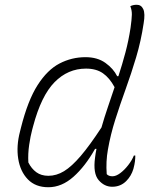

<svg xmlns="http://www.w3.org/2000/svg" viewBox="-20 -776 640 806"><path d="M339 -536Q389 -536 422.5 -512Q456 -488 472 -456H477Q493 -505 506.5 -555.5Q520 -606 528 -659Q533 -695 533.5 -714Q534 -733 527 -750Q539 -756 554 -756Q573 -756 581.5 -737.5Q590 -719 583 -678Q572 -604 551.5 -535.5Q531 -467 507.5 -402Q484 -337 464 -274Q444 -211 433 -148Q424 -98 428 -45Q436 -36 452 -36Q467 -36 484.5 -49Q502 -62 518 -82.5Q534 -103 542 -123H548Q548 -111 546.5 -98.5Q545 -86 540 -67Q531 -37 510 -16Q486 8 451 8Q418 8 394 -20Q370 -48 379 -114Q381 -132 385 -151H379Q338 -78 288.5 -34Q239 10 183 10Q129 10 97 -23Q65 -56 56.5 -109.5Q48 -163 64 -224L68 -240Q97 -355 138 -419Q179 -483 230 -509.5Q281 -536 339 -536ZM99 -94Q112 -68 132.5 -53Q153 -38 183 -38Q217 -38 249 -57.5Q281 -77 319 -121.5Q357 -166 406 -241Q418 -283 432.5 -325.5Q447 -368 461 -410Q440 -449 412 -468.5Q384 -488 341 -488Q265 -488 209 -431Q153 -374 119 -246L115 -231Q108 -205 102.5 -168Q97 -131 99 -94Z"/></svg>

Font: Recursive Sn Csl St Lt
Style: Italic
Weight: 300
Italic angle: -15°
Version: Version 1.079;hotconv 1.0.112;makeotfexe 2.5.65598; ttfautoh